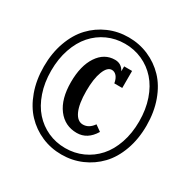

<svg xmlns="http://www.w3.org/2000/svg" viewBox="-173 -898 1107 1116"><g transform="rotate(30 380.5 -340.0)"><path d="M246.1 -705.8Q308.6 -732.9 379.9 -732.9Q451.2 -732.9 513.9 -705.8Q576.7 -678.7 623.8 -629.4Q670.9 -580.1 698 -505.1Q725.1 -430.2 725.1 -339.8Q725.1 -249.5 698 -174.6Q670.9 -99.6 623.8 -50.3Q576.7 -1 513.9 26.1Q451.2 53.2 379.9 53.2Q308.6 53.2 246.1 26.1Q183.6 -1 137 -50.3Q90.3 -99.6 63.2 -174.6Q36.1 -249.5 36.1 -339.8Q36.1 -430.2 63.2 -505.1Q90.3 -580.1 137 -629.4Q183.6 -678.7 246.1 -705.8ZM263.4 -14.6Q317.4 9.8 379.9 9.8Q442.4 9.8 496.6 -14.6Q550.8 -39.1 590.6 -83.5Q630.4 -127.9 653.1 -194.1Q675.8 -260.3 675.8 -339.8Q675.8 -419.4 653.1 -485.6Q630.4 -551.8 590.6 -596.4Q550.8 -641.1 496.6 -665.5Q442.4 -689.9 379.9 -689.9Q317.4 -689.9 263.4 -665.5Q209.5 -641.1 169.9 -596.4Q130.4 -551.8 107.7 -485.6Q85 -419.4 85 -339.8Q85 -260.3 107.7 -194.1Q130.4 -127.9 169.9 -83.5Q209.5 -39.1 263.4 -14.6ZM400.9 -160.2Q440.9 -160.2 469.2 -201.2L508.8 -172.9Q465.3 -100.1 394 -100.1Q314 -100.1 265.9 -163.6Q217.8 -227.1 217.8 -339.8Q217.8 -449.2 261.2 -514.6Q304.7 -580.1 376 -580.1Q419.4 -580.1 439.9 -540V-573.2H493.2V-459H439.9Q435.1 -488.3 421.4 -504.2Q407.7 -520 389.2 -520Q358.9 -520 339.8 -470.7Q320.8 -421.4 320.8 -339.8Q320.8 -253.4 342 -206.8Q363.3 -160.2 400.9 -160.2Z"/></g></svg>

Font: Margherita Bold
Style: Regular
Weight: 700
Designer: James Puckett
Foundry: Dunwich Type Founders
Version: Version 1.008;hotconv 1.0.109;makeotfexe 2.5.65596